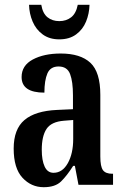

<svg xmlns="http://www.w3.org/2000/svg" viewBox="-20 -770 519 800"><path d="M162 10Q110 10 73.5 -29.5Q37 -69 37 -151Q37 -232 82 -270Q127 -308 218 -312L284 -315V-373Q284 -430 272 -461.5Q260 -493 224 -493Q190 -493 177.5 -464Q165 -435 165 -384Q70 -384 70 -449Q70 -497 116.5 -522Q163 -547 233 -547Q315 -547 356.5 -508.5Q398 -470 398 -375V-118Q398 -76 409 -61Q420 -46 448 -46H451V0H307L292 -79H285Q259 -38 234.5 -14Q210 10 162 10ZM203 -50Q240 -50 262.5 -90Q285 -130 285 -191V-270L247 -267Q194 -263 174 -233Q154 -203 154 -146Q154 -102 166 -76Q178 -50 203 -50ZM227 -606Q186 -606 158 -626.5Q130 -647 116 -680Q102 -713 101 -750H152Q158 -714 178 -698Q198 -682 227 -682Q256 -682 276.5 -698Q297 -714 304 -750H353Q352 -713 338.5 -680Q325 -647 297 -626.5Q269 -606 227 -606Z"/></svg>

Font: Noto Serif Khmer ExtraCondensed SemiBold
Style: Regular
Weight: 600
Width: 2
Designer: Danh Hong and the Monotype Design Team
Foundry: Monotype Imaging Inc.
Version: Version 2.004; ttfautohint (v1.8.4.7-5d5b)